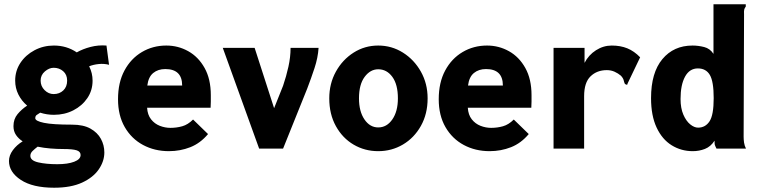

<svg xmlns="http://www.w3.org/2000/svg" viewBox="-20 -695 3540 898"><path d="M232 -158Q199 -158 168 -168Q159 -162 152 -157.5Q145 -153 145 -142Q145 -129 185.5 -120.5Q226 -112 317 -112Q370 -112 403 -93.5Q436 -75 452 -45.5Q468 -16 468 18Q468 59 442 97Q416 135 364 159Q312 183 233 183Q133 183 77.5 146.5Q22 110 22 58Q22 32 40 7.5Q58 -17 86 -34Q67 -46 55 -63.5Q43 -81 43 -105Q43 -138 62 -161Q81 -184 107 -201Q81 -223 66 -253Q51 -283 51 -318Q51 -364 75.5 -401Q100 -438 141.5 -460Q183 -482 232 -482Q292 -482 339 -450Q367 -466 403.5 -475.5Q440 -485 478 -482L490 -392Q467 -398 442 -395.5Q417 -393 397 -385Q413 -353 413 -318Q413 -272 388.5 -236Q364 -200 323 -179Q282 -158 232 -158ZM231 -255Q258 -255 276 -272Q294 -289 294 -318Q294 -346 275.5 -362Q257 -378 231 -378Q210 -378 190 -361Q170 -344 170 -318Q170 -292 188.5 -273.5Q207 -255 231 -255ZM122 34Q122 56 159 64.5Q196 73 248 73Q297 73 327 61.5Q357 50 357 30Q357 14 338.5 8Q320 2 276 2Q247 2 216 -0.5Q185 -3 156 -9Q143 1 132.5 11Q122 21 122 34Z M770 12Q703 12 649 -17Q595 -46 563.5 -100.5Q532 -155 532 -231Q532 -309 562 -365Q592 -421 643.5 -451.5Q695 -482 758 -482Q813 -482 860.5 -455.5Q908 -429 937 -377Q966 -325 966 -250Q966 -238 966 -220Q966 -202 965 -191H668Q670 -158 686.5 -137Q703 -116 727.5 -106.5Q752 -97 777 -97Q806 -97 832.5 -104.5Q859 -112 883 -136L953 -68Q917 -25 870 -6.5Q823 12 770 12ZM669 -295H832Q832 -372 753 -372Q719 -372 696.5 -353.5Q674 -335 669 -295Z M1192 0 1022 -471H1171L1262 -189L1304 -294Q1319 -338 1329 -383Q1339 -428 1339 -471H1470Q1467 -425 1451 -376.5Q1435 -328 1417 -281L1304 0Z M1749 12Q1686 12 1634 -18.5Q1582 -49 1551 -105Q1520 -161 1520 -235Q1520 -304 1551 -360Q1582 -416 1634 -449Q1686 -482 1749 -482Q1812 -482 1864.5 -449Q1917 -416 1948.5 -360Q1980 -304 1980 -235Q1980 -162 1948.5 -106Q1917 -50 1864.5 -19Q1812 12 1749 12ZM1749 -99Q1789 -99 1815 -136.5Q1841 -174 1841 -235Q1841 -300 1815 -335.5Q1789 -371 1749 -371Q1712 -371 1685.5 -335.5Q1659 -300 1659 -235Q1659 -174 1684.5 -136.5Q1710 -99 1749 -99Z M2270 12Q2203 12 2149 -17Q2095 -46 2063.5 -100.5Q2032 -155 2032 -231Q2032 -309 2062 -365Q2092 -421 2143.5 -451.5Q2195 -482 2258 -482Q2313 -482 2360.5 -455.5Q2408 -429 2437 -377Q2466 -325 2466 -250Q2466 -238 2466 -220Q2466 -202 2465 -191H2168Q2170 -158 2186.5 -137Q2203 -116 2227.5 -106.5Q2252 -97 2277 -97Q2306 -97 2332.5 -104.5Q2359 -112 2383 -136L2453 -68Q2417 -25 2370 -6.5Q2323 12 2270 12ZM2169 -295H2332Q2332 -372 2253 -372Q2219 -372 2196.5 -353.5Q2174 -335 2169 -295Z M2569 -471H2714V-401Q2733 -438 2767.5 -460Q2802 -482 2841 -482Q2882 -482 2914 -469Q2946 -456 2974 -427L2916 -306L2913 -298L2903 -302Q2899 -310 2897 -319.5Q2895 -329 2884 -341Q2871 -352 2854.5 -359.5Q2838 -367 2818 -367Q2772 -367 2742 -338Q2712 -309 2712 -245V0H2569Z M3220 12Q3166 12 3121.5 -15.5Q3077 -43 3051 -98.5Q3025 -154 3025 -236Q3025 -355 3078 -418.5Q3131 -482 3219 -482Q3246 -482 3273.5 -475Q3301 -468 3317 -443V-675H3468V-664Q3463 -658 3461 -651Q3459 -644 3460 -627L3458 -56Q3458 -42 3460 -28Q3462 -14 3469 0H3331Q3324 -14 3323 -18.5Q3322 -23 3322 -37Q3304 -9 3277 1.5Q3250 12 3220 12ZM3245 -98Q3279 -98 3298.5 -127.5Q3318 -157 3318 -236Q3318 -314 3300 -344.5Q3282 -375 3244 -375Q3205 -375 3184 -336.5Q3163 -298 3163 -232Q3163 -189 3176 -159Q3189 -129 3208 -113.5Q3227 -98 3245 -98Z"/></svg>

Font: Inconsolata Black
Style: Regular
Weight: 900
Monospace: yes
Designer: Raph Levien, Cyreal, Brenton Simpson
Foundry: Raph Levien, Cyreal, Google
Version: Version 3.001; ttfautohint (v1.8.2.53-6de2)